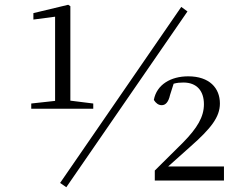

<svg xmlns="http://www.w3.org/2000/svg" viewBox="-20 -757 1040 805"><path d="M258 28 766 -709 740 -728 232 10ZM629 0H919V-59H685L779 -143C864 -218 902 -266 902 -323C902 -388 858 -437 769 -437C697 -437 637 -403 625 -338C633 -325 644 -316 658 -316C673 -316 686 -327 693 -359L708 -406C722 -410 735 -411 749 -411C805 -411 835 -376 835 -320C835 -267 807 -220 747 -159L629 -42ZM211 -301H371V-323L275 -335V-731L266 -737L120 -702V-675L211 -687V-334L111 -323V-301Z"/></svg>

Font: Harano Aji Mincho K1
Style: Regular
Weight: 400
Foundry: Masamichi Hosoda
Version: HaranoAjiMinchoK1-Regular version 20230610;ttx 4.39.4